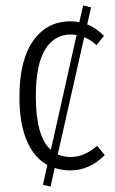

<svg xmlns="http://www.w3.org/2000/svg" viewBox="-20 -612 422 702"><path d="M238 11Q207 11 180 2L165 70L137 64L153 -9Q104 -36 77.5 -98.5Q51 -161 51 -258Q51 -391 101 -462.5Q151 -534 238 -534Q255 -534 270 -531L284 -592L313 -585L299 -523Q330 -511 360 -481L333 -447Q311 -467 288 -476L191 -47Q214 -38 238 -38Q289 -38 335 -79L363 -45Q307 11 238 11ZM166 -64 260 -484Q246 -486 239 -486Q179 -486 145 -431Q111 -376 111 -259Q111 -113 166 -64Z"/></svg>

Font: Fira Sans Extra Condensed Light
Style: Regular
Weight: 300
Width: 1
Designer: Carrois Corporate & Edenspiekermann AG
Foundry: Carrois Corporate GbR & Edenspiekermann AG
Version: Version 4.203